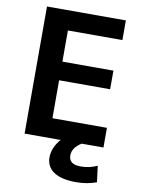

<svg xmlns="http://www.w3.org/2000/svg" viewBox="-101 -798 803 1086"><g transform="rotate(10 300.5 -255.0)"><path d="M219 -617V-438H512V-331H219V-113H532V0H407Q355 32 355 76Q355 128 423 128Q474 128 518 107L530 200Q476 220 413 220Q328 220 284.5 190.5Q241 161 241 108Q241 52 286 0H79V-730H532V-617Z"/></g></svg>

Font: Mplus 1p Bold
Style: Bold
Weight: 700
Version: Version 1.061